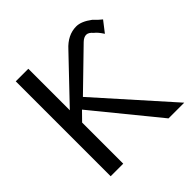

<svg xmlns="http://www.w3.org/2000/svg" viewBox="-188 -881 1037 1037"><g transform="rotate(-45 330.5 -362.5)"><path d="M522 0H642L277 -409L490 -616Q509 -634 527 -634Q545 -634 563 -612Q580 -600 602 -566L650 -628Q634 -640 607 -668Q559 -704 521 -704Q455 -704 402 -645L176 -408V-725H80V0H176V-314L225 -364Z"/></g></svg>

Font: Sawarabi Gothic
Style: Regular
Weight: 400
Designer: mshio (mshio@users.sourceforge.jp)
Version: Version 20141215